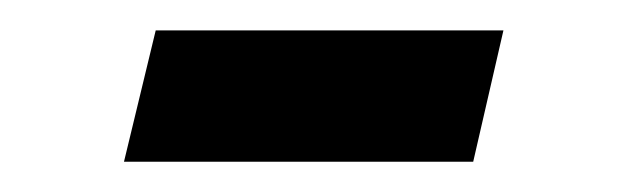

<svg xmlns="http://www.w3.org/2000/svg" viewBox="-20 -525 415 127"><path d="M62 -418 83 -504.9H313L293 -418Z"/></svg>

Font: Linux Libertine O
Style: Bold
Weight: 700
Designer: Philipp H. Poll
Foundry: Philipp H. Poll
Version: Version 5.0.0